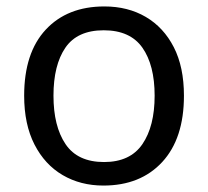

<svg xmlns="http://www.w3.org/2000/svg" viewBox="-20 -566 645 596"><path d="M551 -269Q551 -136 483.5 -63Q416 10 301 10Q230 10 174.5 -22.5Q119 -55 87 -117.5Q55 -180 55 -269Q55 -402 122 -474Q189 -546 304 -546Q377 -546 432.5 -513.5Q488 -481 519.5 -419.5Q551 -358 551 -269ZM146 -269Q146 -174 183.5 -118.5Q221 -63 303 -63Q384 -63 422 -118.5Q460 -174 460 -269Q460 -364 422 -418Q384 -472 302 -472Q220 -472 183 -418Q146 -364 146 -269Z"/></svg>

Font: Noto Sans Lydian
Style: Regular
Weight: 400
Designer: Monotype Design Team
Foundry: Monotype Imaging Inc.
Version: Version 2.002; ttfautohint (v1.8.4.7-5d5b)